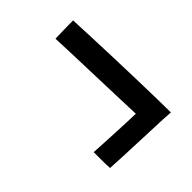

<svg xmlns="http://www.w3.org/2000/svg" viewBox="-45 -567 590 590"><g transform="rotate(45 250.0 -272.0)"><path d="M448.5 -399Q447.5 -388.5 446.5 -367.2Q445.5 -346 444.5 -318.8Q443.5 -291.5 442.2 -260.8Q441 -230 439.8 -200.8Q438.5 -171.5 437 -146Q429.5 -145.5 416.5 -145.2Q403.5 -145 390 -145Q376.5 -145 367 -145Q368 -159.5 369.2 -184Q370.5 -208.5 371.8 -235.5Q373 -262.5 374 -285.5Q375 -308.5 375 -320Q339.5 -318.5 290.2 -317Q241 -315.5 190.2 -313.8Q139.5 -312 98.2 -310.8Q57 -309.5 37.5 -308.5Q37 -318.5 36.8 -332.5Q36.5 -346.5 36.2 -361Q36 -375.5 36 -386.5Q56.5 -387.5 98.8 -389.2Q141 -391 193.2 -392.8Q245.5 -394.5 297.2 -396Q349 -397.5 389.5 -398.2Q430 -399 448.5 -399Z"/></g></svg>

Font: Grandstander Thin
Style: Regular
Weight: 400
Version: Version 1.200